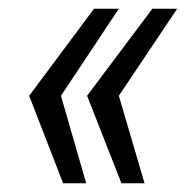

<svg xmlns="http://www.w3.org/2000/svg" viewBox="-20 -546 427 441"><path d="M125 -125 47 -326 196 -526H253L120 -326L178 -125ZM259 -125 180 -326 330 -526H387L253 -326L312 -125Z"/></svg>

Font: Archivo ExtraCondensed Light
Style: Italic
Weight: 300
Width: 2
Italic angle: -10°
Designer: Hector Gatti
Foundry: Omnibus-Type
Version: Version 2.001